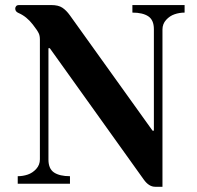

<svg xmlns="http://www.w3.org/2000/svg" viewBox="-20 -713 763 745"><path d="M39.1 -679.7Q39.1 -685.1 42.7 -689.2Q46.4 -693.4 52.7 -693.4H178.7Q206.5 -693.4 221.9 -683.1Q237.3 -672.9 251 -653.8L571.8 -206.1H577.1V-599.6Q577.1 -635.3 555.4 -649.7Q533.7 -664.1 493.7 -664.1V-693.4H696.3V-664.1Q676.3 -664.1 657.5 -657.7Q638.7 -651.4 624.5 -635.7Q610.4 -620.1 610.4 -598.6V11.7H582Q557.6 11.7 537.6 -16.6L173.3 -525.9H168V-93.8Q168 -58.1 189.7 -43.7Q211.4 -29.3 251.5 -29.3V0H48.8V-29.3Q68.8 -29.3 87.6 -35.6Q106.4 -42 120.6 -57.6Q134.8 -73.2 134.8 -94.7V-559.6Q134.8 -574.2 130.4 -583.5Q125 -595.2 107.4 -617.7Q83.5 -648.9 51.8 -662.6Q39.1 -668 39.1 -679.7Z"/></svg>

Font: Monomachus
Style: Medium
Weight: 500
Designer: Alexey Kryukov
Version: Version 1.0